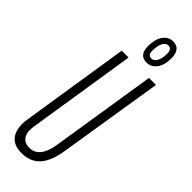

<svg xmlns="http://www.w3.org/2000/svg" viewBox="-305 -927 951 951"><g transform="rotate(45 171.0 -451.5)"><path d="M109 10Q61 10 35.5 -16.5Q10 -43 10 -94Q10 -105 10.5 -111.5Q11 -118 13 -130L102 -700H150L60 -126Q53 -84 68.5 -60Q84 -36 118 -36Q188 -36 205 -142L293 -700H342L254 -150Q241 -67 205.5 -28.5Q170 10 109 10ZM230 -745Q178 -745 178 -809Q178 -857 198 -885Q218 -913 250 -913Q303 -913 303 -846Q303 -799 282.5 -772Q262 -745 230 -745ZM233 -776Q250 -776 261 -795.5Q272 -815 272 -849Q272 -882 247 -882Q230 -882 219.5 -861.5Q209 -841 209 -807Q209 -776 233 -776Z"/></g></svg>

Font: Georama ExtraCondensed Light
Style: Italic
Weight: 300
Width: 2
Italic angle: -9°
Designer: Jean-Baptiste Levee
Foundry: Production Type
Version: Version 1.000